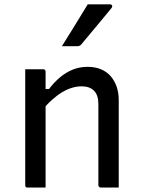

<svg xmlns="http://www.w3.org/2000/svg" viewBox="-20 -843 640 863"><path d="M513.7 0Q492.5 0 473.6 0Q454.8 0 433.2 0Q430.2 0 427.7 -1.5Q425.2 -2.9 423.7 -4.9Q422.2 -6.9 422.2 -10.8Q422.2 -71.8 422.2 -132.4Q422.2 -193.1 422.2 -253.7Q422.2 -314.4 422.2 -374.7Q422.2 -415.8 402.4 -435.4Q382.7 -455 346.8 -455Q326.1 -455 304.3 -448.6Q282.4 -442.1 260.1 -428.9Q237.8 -415.6 215.4 -395.8Q193 -376.1 170.2 -348.5V-442.9H200.2Q223.3 -473.1 249.7 -495.3Q276 -517.6 307 -530.1Q338.1 -542.6 373.4 -542.6Q407.2 -542.6 433.4 -531.8Q459.6 -521.1 477.2 -500.8Q494.8 -480.6 504.3 -453.5Q513.7 -426.3 513.7 -393.4Q513.7 -345.4 513.7 -297Q513.7 -248.6 513.7 -200.3Q513.7 -151.9 513.7 -103.1Q513.7 -76.9 513.7 -51.3Q513.7 -25.6 513.7 0ZM184.9 0Q171 0 158.1 0Q145.1 0 131.9 0Q118.7 0 104.4 0Q101.4 0 99.4 -0.5Q97.4 -1 95.9 -2.5Q94.4 -4.1 93.9 -6.1Q93.4 -8.1 93.4 -11.2Q93.4 -64 93.4 -116.8Q93.4 -169.6 93.4 -221.9Q93.4 -274.2 93.4 -327Q93.4 -379.8 93.4 -432.6Q93.4 -464.9 93.4 -490.5Q93.4 -516.1 93.4 -531.8Q109.1 -531.8 122.5 -531.8Q135.8 -531.8 148.5 -531.8Q161.3 -531.8 173.9 -531.8Q177.9 -531.8 179.9 -530.3Q181.9 -528.8 183.4 -526.8Q184.9 -524.7 184.9 -520.7Q184.9 -434.7 184.9 -347.8Q184.9 -260.8 184.9 -173.9Q184.9 -86.9 184.9 0ZM374.3 -823.4Q403.7 -823.4 425.5 -823.4Q447.2 -823.4 474.5 -823.4Q481.7 -823.4 483.8 -817.8Q485.9 -812.2 480.9 -806.6Q457.1 -777.5 436.7 -752.8Q416.3 -728.2 395 -702.9Q373.6 -677.6 345.4 -643.4Q343.4 -640.4 338.9 -637.9Q334.4 -635.4 328.4 -635.4Q309.2 -635.4 292.4 -635.4Q275.6 -635.4 258.3 -635.4Q277.5 -665.8 296.8 -697.1Q316 -728.4 335.6 -760.2Q355.1 -792 374.3 -823.4Z"/></svg>

Font: Recursive Sans Linear Light
Style: Regular
Weight: 300
Version: Version 1.085